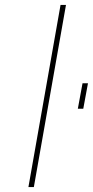

<svg xmlns="http://www.w3.org/2000/svg" viewBox="-20 -757 376 777"><path d="M95 0 225 -737H247L117 0ZM295 -317 314 -420H336L317 -317Z"/></svg>

Font: Tomorrow Thin
Style: Italic
Weight: 250
Italic angle: -10°
Designer: Tony de Marco, Monica Rizzolli
Foundry: Just in Type
Version: Version 2.002